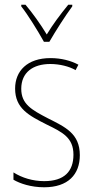

<svg xmlns="http://www.w3.org/2000/svg" viewBox="-20 -783 396 813"><path d="M166 -606H189C215 -651 255 -714 286 -756V-763H269C234 -720 204 -680 178 -637C152 -680 117 -729 88 -763H70V-756C97 -722 140 -653 166 -606ZM318 -126C318 -218 256 -245 183 -282C114 -318 70 -342 70 -407C70 -476 119 -512 193 -512C232 -512 273 -502 300 -486L312 -509C281 -526 239 -537 194 -537C95 -537 44 -482 44 -408C44 -324 102 -294 177 -256C245 -223 291 -200 291 -128C291 -57 252 -16 167 -16C119 -16 73 -30 37 -53V-22C64 -6 111 10 167 10C268 10 318 -44 318 -126Z"/></svg>

Font: Noto Sans Hebrew Condensed Thin
Style: Regular
Weight: 100
Width: 3
Designer: Monotype Design Team
Foundry: Monotype Imaging Inc.
Version: Version 2.004